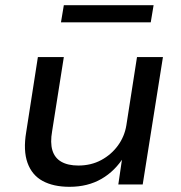

<svg xmlns="http://www.w3.org/2000/svg" viewBox="-20 -711 699 740"><path d="M248 9Q186 9 144.5 -13.5Q103 -36 86 -83.5Q69 -131 81 -202L126 -491H226L181 -206Q173 -161 182 -131.5Q191 -102 216.5 -87.5Q242 -73 282 -73Q331 -73 370 -94Q409 -115 434.5 -150Q460 -185 467 -228L508 -491H608L530 0H436L452 -109H459Q424 -52 371 -21.5Q318 9 248 9ZM215 -625 226 -691H572L561 -625Z"/></svg>

Font: Nunito Sans 10pt SemiExpanded Medium
Style: Italic
Weight: 500
Width: 6
Italic angle: -9°
Designer: Vernon Adams
Foundry: Vernon Adams
Version: Version 3.101;gftools[0.9.27]